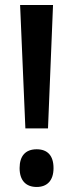

<svg xmlns="http://www.w3.org/2000/svg" viewBox="-20 -734 291 764"><path d="M171 -223 191 -714H60L81 -223ZM58 -65C58 -16 83 10 126 10C167 10 193 -15 193 -65C193 -115 169 -140 126 -140C81 -140 58 -113 58 -65Z"/></svg>

Font: Noto Sans Gujarati ExtraCondensed SemiBold
Style: Regular
Weight: 600
Width: 2
Designer: Jelle Bosma - Monotype Design Team, Universal Thirst
Foundry: Monotype Imaging Inc.
Version: Version 2.106